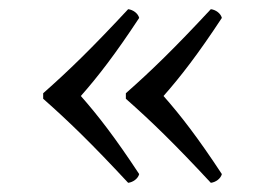

<svg xmlns="http://www.w3.org/2000/svg" viewBox="-20 -424 583 418"><path d="M156 -215C193.5 -257.5 231 -306 283 -385C280.5 -395 269.5 -402.8 259 -404C179.5 -318.5 129.5 -270 74 -221V-209C129.5 -160 179.5 -111.5 259 -26C269.5 -27.2 280.5 -35 283 -45C231 -124 193.5 -172.5 156 -215ZM336 -215C373.5 -257.5 411 -306 463 -385C460.5 -395 449.5 -402.8 439 -404C359.5 -318.5 309.5 -270 254 -221V-209C309.5 -160 359.5 -111.5 439 -26C449.5 -27.2 460.5 -35 463 -45C411 -124 373.5 -172.5 336 -215Z"/></svg>

Font: Libertinus Serif
Style: Regular
Weight: 400
Designer: Philipp H. Poll
Foundry: Khaled Hosny
Version: Version 6.2